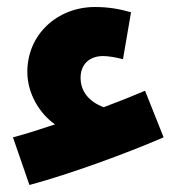

<svg xmlns="http://www.w3.org/2000/svg" viewBox="-20 -472 522 548"><path d="M447 -80 394 -213C354 -196 314 -180 276 -166C233 -182 210 -212 210 -250C210 -289 236 -312 274 -312C288 -312 308 -309 331 -303L354 -437C319 -447 288 -452 251 -452C144 -452 58 -374 58 -267C58 -203 95 -146 137 -117C95 -103 55 -90 17 -80L64 56C179 25 338 -33 447 -80Z"/></svg>

Font: Noto Sans Arabic UI SemiCondensed Extra
Style: Regular
Weight: 800
Width: 4
Designer: Nadine Chahine - Monotype Design Team
Foundry: Monotype Imaging Inc.
Version: Version 1.900